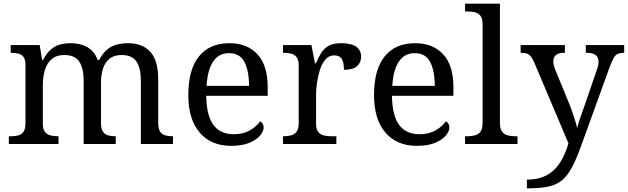

<svg xmlns="http://www.w3.org/2000/svg" viewBox="-20 -780 3401 1040"><path d="M28 0V-42H41Q64 -42 81 -47Q98 -52 108 -67.5Q118 -83 118 -114V-426Q118 -456 108 -470.5Q98 -485 80.5 -489.5Q63 -494 41 -494H38V-536H195L208 -455H213Q233 -493 256 -512.5Q279 -532 306 -539Q333 -546 364 -546Q396 -546 424.5 -537Q453 -528 475 -508.5Q497 -489 509 -455H517Q537 -493 561.5 -512.5Q586 -532 614.5 -539Q643 -546 674 -546Q751 -546 794 -499.5Q837 -453 837 -350V-114Q837 -83 847 -67.5Q857 -52 874.5 -47Q892 -42 914 -42H917V0H743V-345Q743 -410 719.5 -446Q696 -482 638 -482Q597 -482 572.5 -461.5Q548 -441 537.5 -407Q527 -373 527 -333V-114Q527 -83 537 -67.5Q547 -52 564.5 -47Q582 -42 604 -42H607V0H433V-345Q433 -410 409.5 -446Q386 -482 328 -482Q285 -482 259.5 -459.5Q234 -437 223 -400Q212 -363 212 -320V-109Q212 -80 223.5 -65.5Q235 -51 253.5 -46.5Q272 -42 294 -42H297V0Z M1232 10Q1123 10 1061.5 -62Q1000 -134 1000 -264Q1000 -404 1058 -475Q1116 -546 1222 -546Q1319 -546 1374.5 -486Q1430 -426 1430 -307V-261H1097Q1099 -152 1136.5 -102.5Q1174 -53 1246 -53Q1298 -53 1334.5 -74.5Q1371 -96 1389 -123Q1396 -120 1402 -111Q1408 -102 1408 -89Q1408 -69 1389 -46Q1370 -23 1331 -6.5Q1292 10 1232 10ZM1329 -315Q1329 -395 1304.5 -443.5Q1280 -492 1220 -492Q1165 -492 1134.5 -446.5Q1104 -401 1099 -315Z M1513 0V-42H1516Q1539 -42 1557.5 -47Q1576 -52 1587 -67.5Q1598 -83 1598 -114V-426Q1598 -456 1586.5 -470.5Q1575 -485 1556.5 -489.5Q1538 -494 1516 -494H1513V-536H1667L1686 -437H1691Q1704 -467 1719 -492Q1734 -517 1759 -531.5Q1784 -546 1828 -546Q1883 -546 1909.5 -527Q1936 -508 1936 -473Q1936 -442 1914.5 -422Q1893 -402 1843 -402Q1843 -443 1831 -461.5Q1819 -480 1790 -480Q1762 -480 1743 -458Q1724 -436 1713 -402Q1702 -368 1697 -331.5Q1692 -295 1692 -266V-109Q1692 -80 1703.5 -65.5Q1715 -51 1733.5 -46.5Q1752 -42 1774 -42H1802V0Z M2238 10Q2129 10 2067.5 -62Q2006 -134 2006 -264Q2006 -404 2064 -475Q2122 -546 2228 -546Q2325 -546 2380.5 -486Q2436 -426 2436 -307V-261H2103Q2105 -152 2142.5 -102.5Q2180 -53 2252 -53Q2304 -53 2340.5 -74.5Q2377 -96 2395 -123Q2402 -120 2408 -111Q2414 -102 2414 -89Q2414 -69 2395 -46Q2376 -23 2337 -6.5Q2298 10 2238 10ZM2335 -315Q2335 -395 2310.5 -443.5Q2286 -492 2226 -492Q2171 -492 2140.5 -446.5Q2110 -401 2105 -315Z M2499 0V-42H2512Q2535 -42 2553.5 -47Q2572 -52 2583 -67.5Q2594 -83 2594 -114V-650Q2594 -680 2582.5 -694.5Q2571 -709 2552.5 -713.5Q2534 -718 2512 -718H2499V-760H2688V-114Q2688 -83 2699 -67.5Q2710 -52 2729 -47Q2748 -42 2770 -42H2783V0Z M2834 193Q2885 193 2922 178Q2959 163 2985 136.5Q3011 110 3029 74Q3047 38 3059 -4L2874 -441Q2865 -462 2856 -473.5Q2847 -485 2835 -489.5Q2823 -494 2803 -494H2800V-536H3040V-494H3037Q3007 -494 2992 -482.5Q2977 -471 2977 -446Q2977 -438 2979 -429Q2981 -420 2985 -409L3058 -231Q3068 -208 3077.5 -180.5Q3087 -153 3095 -128Q3103 -103 3106 -86Q3113 -115 3124.5 -146Q3136 -177 3146 -207L3213 -402Q3218 -414 3220 -425.5Q3222 -437 3222 -445Q3222 -471 3205.5 -482.5Q3189 -494 3156 -494H3153V-536H3361V-494H3358Q3339 -494 3326 -488Q3313 -482 3303.5 -465Q3294 -448 3282 -416L3130 4Q3104 77 3080 123Q3056 169 3026.5 194.5Q2997 220 2953 230Q2909 240 2843 240H2834Z"/></svg>

Font: Noto Serif Tibetan
Style: Regular
Weight: 400
Designer: Monotype Design Team
Foundry: Monotype Imaging Inc.
Version: Version 2.103